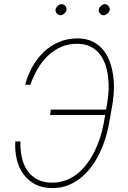

<svg xmlns="http://www.w3.org/2000/svg" viewBox="-20 -908 627 937"><path d="M79.6 -217.8Q78.6 -178.2 86.2 -141.6Q93.8 -105 112.3 -77.1Q130.9 -49.3 161.4 -32.7Q191.9 -16.1 236.8 -16.6Q273.4 -17.1 304.7 -29.5Q335.9 -42 361.6 -63.5Q387.2 -85 407.5 -113Q427.7 -141.1 443.1 -172.9Q458.5 -204.6 469 -237.8Q479.5 -271 485.4 -302.2L493.2 -346.7H224.6L228 -373H497.6L503.9 -409.7Q508.8 -437.5 510 -469.2Q511.2 -501 507.6 -532.5Q503.9 -564 493.9 -593Q483.9 -622.1 466.3 -644.5Q448.7 -667 422.1 -680.4Q395.5 -693.8 358.9 -694.3Q313.5 -694.8 277.1 -678.5Q240.7 -662.1 212.2 -634.3Q183.6 -606.4 162.8 -570.3Q142.1 -534.2 128.4 -494.6H103Q114.7 -540 137.5 -581.1Q160.2 -622.1 192.6 -653.3Q225.1 -684.6 266.8 -702.6Q308.6 -720.7 358.9 -720.7Q399.9 -720.2 429.9 -706.1Q460 -691.9 480.7 -667.7Q501.5 -643.6 513.7 -612.3Q525.9 -581.1 531.2 -546.4Q536.6 -511.7 535.9 -476.1Q535.2 -440.4 530.3 -408.7L511.7 -302.2Q505.4 -267.6 493.9 -231Q482.4 -194.3 465.6 -159.7Q448.7 -125 426 -94.2Q403.3 -63.5 375 -40.5Q346.7 -17.6 312.3 -3.9Q277.8 9.8 237.3 9.8Q187.5 10.3 151.9 -8.5Q116.2 -27.3 93.8 -58.8Q71.3 -90.3 61.5 -131.6Q51.8 -172.9 54.7 -217.8ZM251 -860.8Q252.4 -870.6 261.7 -879.2Q271 -887.7 280.8 -887.7Q286.1 -887.7 290.8 -885.3Q295.4 -882.8 298.8 -878.7Q302.2 -874.5 303.7 -869.6Q305.2 -864.7 304.7 -859.9Q303.2 -850.1 293.7 -841.8Q284.2 -833.5 274.4 -833.5Q264.2 -834 257.1 -842.5Q250 -851.1 251 -860.8ZM461.9 -860.8Q463.4 -870.6 472.7 -879.2Q481.9 -887.7 491.7 -887.7Q502 -887.7 509.3 -878.7Q516.6 -869.6 515.6 -859.9Q514.2 -850.1 504.6 -841.8Q495.1 -833.5 485.4 -833.5Q475.1 -834 467.8 -842.5Q460.4 -851.1 461.9 -860.8Z"/></svg>

Font: Roboto Mono Thin
Style: Italic
Weight: 250
Designer: Google
Version: Version 2.000985; 2015; ttfautohint (v1.3)